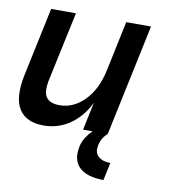

<svg xmlns="http://www.w3.org/2000/svg" viewBox="-75 -521 695 771"><g transform="rotate(10 273.0 -135.0)"><path d="M397.9 185.1Q332 185.1 300 156Q268.1 127 279.8 68.8Q284.2 48.8 295.2 31.5Q306.2 14.2 320.8 0H282.2L306.2 -113.8Q277.8 -55.2 230 -22Q182.1 11.2 122.1 11.2Q51.8 11.2 22.5 -34.4Q-6.8 -80.1 12.2 -173.8L71.8 -455.1H172.9L112.8 -173.8Q102.1 -121.1 117.9 -100.6Q133.8 -80.1 171.9 -80.1Q228 -80.1 272.9 -125.5Q317.9 -170.9 335 -251L377.9 -455.1H479L382.8 0Q358.9 21 353 50.8Q346.2 82 364 97.4Q381.8 112.8 413.1 112.8Z"/></g></svg>

Font: Anonymous Pro
Style: Bold Italic
Weight: 700
Italic angle: -12°
Monospace: yes
Designer: Mark Simonson
Version: Version 1.003